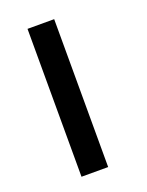

<svg xmlns="http://www.w3.org/2000/svg" viewBox="-103 -556 467 611"><g transform="rotate(-20 130.0 -250.5)"><path d="M157.2 0 156.7 -501H66.4L66.9 0Z"/></g></svg>

Font: Ride
Style: Regular
Weight: 400
Version: Version 3.000